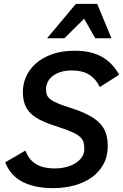

<svg xmlns="http://www.w3.org/2000/svg" viewBox="-20 -950 631 984"><path d="M109.9 -178.2Q117.7 -159.2 128.9 -142.6Q140.1 -126 157.7 -113.5Q175.3 -101.1 200.4 -94Q225.6 -86.9 261.2 -86.9Q292 -86.9 319.3 -94Q346.7 -101.1 367.2 -114Q387.7 -127 399.9 -145Q412.1 -163.1 412.1 -185.1Q412.1 -204.6 408.4 -219.2Q404.8 -233.9 392.1 -246.6Q379.4 -259.3 354.2 -271Q329.1 -282.7 286.1 -296.9Q233.9 -313 197.8 -329.6Q161.6 -346.2 139.4 -366.9Q117.2 -387.7 107.2 -415Q97.2 -442.4 97.2 -480Q97.2 -518.6 113.3 -556.2Q129.4 -593.8 162.4 -623.5Q195.3 -653.3 245.4 -671.6Q295.4 -689.9 362.8 -689.9Q447.8 -689.9 502.4 -658.7Q557.1 -627.4 590.8 -566.9L491.2 -503.9Q473.6 -543 439.2 -565.9Q404.8 -588.9 348.1 -588.9Q315.4 -588.9 290.8 -581.1Q266.1 -573.2 249.5 -560.1Q232.9 -546.9 224.4 -529.3Q215.8 -511.7 215.8 -492.2Q215.8 -475.1 220.9 -462.6Q226.1 -450.2 240 -439.7Q253.9 -429.2 278.6 -419.2Q303.2 -409.2 341.8 -397Q395.5 -379.9 431.9 -361.1Q468.3 -342.3 490.7 -319.1Q513.2 -295.9 522.7 -267.1Q532.2 -238.3 532.2 -201.2Q532.2 -148.9 510.5 -108.9Q488.8 -68.8 450.9 -41.5Q413.1 -14.2 362.1 0Q311 14.2 252.9 14.2Q198.7 14.2 157.7 4.4Q116.7 -5.4 86.9 -22.7Q57.1 -40 37.6 -64.5Q18.1 -88.9 6.8 -118.2ZM468.3 -753.9 411.1 -854 310.1 -753.9H221.2L369.1 -930.2H478L551.3 -753.9Z"/></svg>

Font: Clear Sans Medium
Style: Italic
Weight: 500
Italic angle: -12°
Foundry: Intel Corporation
Version: Version 1.00